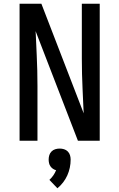

<svg xmlns="http://www.w3.org/2000/svg" viewBox="-20 -755 640 1030"><path d="M85 0V-735H202L429 -147Q429 -152 428.5 -156.5Q428 -161 428 -165L423 -276Q421 -317 420 -358.5Q419 -400 419 -441V-735H515V0H398L171 -588Q171 -583 171.5 -578.5Q172 -574 172 -570L177 -459Q179 -418 180 -376.5Q181 -335 181 -294V0ZM288 255 245 210Q257 199 266 186Q275 173 281 158Q272 156 264 150.5Q256 145 250.5 137Q245 129 243 119.5Q241 110 241 101Q241 89 244.5 77.5Q248 66 256.5 57.5Q265 49 276.5 45.5Q288 42 300 42Q312 42 323.5 45.5Q335 49 343.5 57.5Q352 66 355.5 77.5Q359 89 359 101Q359 123 354.5 144.5Q350 166 341 186Q332 206 318.5 223.5Q305 241 288 255Z"/></svg>

Font: Iosevka Curly Medium Extended
Style: Regular
Weight: 500
Width: 7
Monospace: yes
Designer: Belleve Invis
Foundry: Belleve Invis
Version: Version 11.1.0; ttfautohint (v1.8.3)